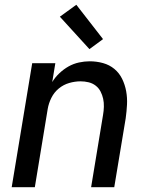

<svg xmlns="http://www.w3.org/2000/svg" viewBox="-20 -785 640 805"><path d="M29 0 115 -520H212L199 -441Q211 -461 229 -478Q247 -495 267.5 -506.5Q288 -518 311 -523Q334 -528 356 -528Q385 -528 412 -520.5Q439 -513 459.5 -496Q480 -479 492 -454.5Q504 -430 509 -402.5Q514 -375 512.5 -346.5Q511 -318 507 -289L459 0H362L412 -303Q415 -320 415.5 -337.5Q416 -355 412.5 -371Q409 -387 401.5 -401.5Q394 -416 381 -426Q368 -436 351.5 -440Q335 -444 318 -444Q294 -444 270 -437Q246 -430 226.5 -414Q207 -398 195.5 -375Q184 -352 180 -328L126 0ZM355 -579 231 -715 300 -765 412 -621Z"/></svg>

Font: Iosevka Aile Medium
Style: Italic
Weight: 500
Italic angle: -9°
Designer: Belleve Invis
Foundry: Belleve Invis
Version: Version 31.1.0; ttfautohint (v1.8.4)